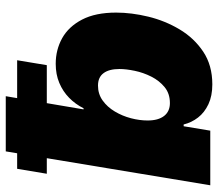

<svg xmlns="http://www.w3.org/2000/svg" viewBox="-66 -702 775 683"><g transform="rotate(-90 321.5 -360.5)"><path d="M362.8 7.3Q321.8 7.3 292.2 -6.6Q262.7 -20.5 244.9 -43.5Q227.1 -66.4 220.2 -94.7H213.9L198.2 0H3.9L124.5 -727.5H320.8L273.9 -450.7H277.8Q292.5 -480 315.2 -502.2Q337.9 -524.4 368.2 -537.1Q398.4 -549.8 436 -549.8Q485.8 -549.8 527.1 -526.9Q568.4 -503.9 593.3 -456.1Q618.2 -408.2 618.2 -335Q618.2 -280.3 603.8 -220.7Q589.4 -161.1 558.6 -109.4Q527.8 -57.6 479.2 -25.1Q430.7 7.3 362.8 7.3ZM296.4 -143.6Q330.1 -143.6 353 -162.4Q376 -181.2 390.4 -209.7Q404.8 -238.3 411.1 -268.8Q417.5 -299.3 417.5 -323.2Q417.5 -359.9 402.8 -379.6Q388.2 -399.4 358.4 -399.4Q328.6 -399.4 305.4 -382.8Q282.2 -366.2 266.4 -339.6Q250.5 -313 242.4 -282.2Q234.4 -251.5 234.4 -222.7Q234.4 -185.1 250.5 -164.3Q266.6 -143.6 296.4 -143.6ZM44.9 -581.5 62.5 -687H448.7L431.2 -581.5Z"/></g></svg>

Font: Inter 16pt Black
Style: Italic
Weight: 900
Italic angle: -9.3988°
Version: Version 4.001;git-66647c0bb